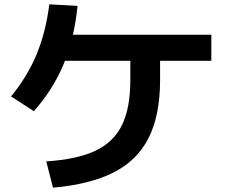

<svg xmlns="http://www.w3.org/2000/svg" viewBox="-20 -815 1040 884"><path d="M193 -72Q335 -81 419.5 -121Q504 -161 542 -240Q580 -319 580 -445V-599H717V-445Q717 -287 665.5 -182.5Q614 -78 505 -22Q396 34 224 49ZM31 -371Q107 -464 149 -566Q191 -668 207 -795L337 -788Q322 -638 273.5 -521Q225 -404 136 -303ZM225 -535V-655H953V-535Z"/></svg>

Font: M PLUS 1 Code
Style: Regular
Weight: 400
Designer: Coji Morishita
Foundry: UNDERFOREST DESIGN
Version: Version 1.005